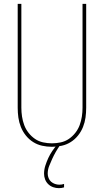

<svg xmlns="http://www.w3.org/2000/svg" viewBox="-20 -755 540 998"><path d="M250 8Q224 8 199 2.5Q174 -3 152.5 -16.5Q131 -30 114.5 -50.5Q98 -71 88.5 -95Q79 -119 75.5 -144Q72 -169 72 -195V-735H91V-195Q91 -172 94.5 -149Q98 -126 106 -104.5Q114 -83 128.5 -64.5Q143 -46 162 -33Q181 -20 204 -15Q227 -10 250 -10Q273 -10 296 -15Q319 -20 338 -33Q357 -46 371.5 -64.5Q386 -83 394 -104.5Q402 -126 405.5 -149Q409 -172 409 -195V-735H428V-195Q428 -169 424.5 -144Q421 -119 411.5 -95Q402 -71 385.5 -50.5Q369 -30 347.5 -16.5Q326 -3 301 2.5Q276 8 250 8ZM286 223Q271 223 256.5 218Q242 213 231 202.5Q220 192 214.5 177.5Q209 163 209 148Q209 127 215.5 106.5Q222 86 231 66.5Q240 47 252 29.5Q264 12 278 -4L282 -8H292V0Q280 17 270 34.5Q260 52 251.5 70.5Q243 89 235.5 108Q228 127 228 148Q228 159 232.5 170.5Q237 182 245.5 189.5Q254 197 265.5 201Q277 205 288 205Q295 205 301 204Q307 203 313 201V219Q306 221 299.5 222Q293 223 286 223Z"/></svg>

Font: Iosevka Curly Thin
Style: Regular
Weight: 100
Monospace: yes
Designer: Belleve Invis
Foundry: Belleve Invis
Version: Version 22.1.2; ttfautohint (v1.8.4)